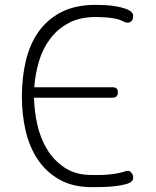

<svg xmlns="http://www.w3.org/2000/svg" viewBox="-20 -760 640 790"><path d="M70 -362Q70 -440 86 -508.5Q102 -577 138 -628.5Q174 -680 232 -710Q290 -740 374 -740Q390 -740 412.5 -739Q435 -738 457.5 -734Q480 -730 498.5 -723.5Q517 -717 525 -705Q527 -703 527.5 -700Q528 -697 528 -694Q528 -687 525.5 -680Q523 -673 515 -669Q511 -667 509 -667H504Q499 -667 494.5 -668.5Q490 -670 485 -673Q471 -681 441.5 -685.5Q412 -690 374 -690Q309 -690 263 -665.5Q217 -641 186.5 -600.5Q156 -560 140.5 -508Q125 -456 121 -401H443Q454 -401 459.5 -396Q465 -391 465 -380Q465 -369 459.5 -363.5Q454 -358 443 -358H120Q121 -304 133.5 -247.5Q146 -191 174 -145Q202 -99 247 -69.5Q292 -40 358 -40H387Q404 -40 422 -41.5Q440 -43 458.5 -46Q477 -49 492 -54Q496 -56 499 -56.5Q502 -57 506 -57Q508 -57 511 -56.5Q514 -56 516 -54Q522 -49 525 -43Q528 -37 528 -31Q528 -27 527.5 -24Q527 -21 525 -18Q519 -8 499 -2.5Q479 3 453.5 6Q428 9 402 9.5Q376 10 358 10Q280 10 225 -21Q170 -52 135.5 -103.5Q101 -155 85.5 -222Q70 -289 70 -362Z"/></svg>

Font: Maple Mono Thin
Style: Regular
Weight: 250
Monospace: yes
Designer: subframe7536
Version: Version 7.000